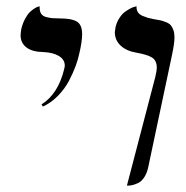

<svg xmlns="http://www.w3.org/2000/svg" viewBox="-20 -579 585 605"><path d="M379.9 5.9 469.2 -335.9Q474.1 -356.4 474.1 -365.2Q474.1 -388.2 459 -397.7Q443.8 -407.2 409.2 -413.1Q377.9 -418.5 359.9 -435.5Q341.8 -452.6 341.8 -478Q341.8 -479.5 344.2 -494.1Q348.1 -509.8 356.2 -522.2Q364.3 -534.7 373.3 -541.3Q382.3 -547.9 390.6 -552.2Q398.9 -556.6 404.3 -557.6L410.2 -559.1V-556.2Q410.2 -546.9 415 -539.8Q419.9 -532.7 429.7 -528.8Q439.5 -524.9 445.8 -522.9Q452.1 -521 462.9 -519Q478 -516.6 485.6 -514.9Q493.2 -513.2 503.4 -509Q513.7 -504.9 518.3 -499.3Q522.9 -493.7 526.4 -484.1Q529.8 -474.6 529.8 -460.9Q529.8 -442.4 522 -405.8L446.8 -50.8Q442.4 -31.7 433.8 -19.3Q425.3 -6.8 414.6 -2Q403.8 2.9 396.7 4.4Q389.6 5.9 382.8 5.9ZM115.2 -243.2 110.8 -250Q163.1 -282.7 182.1 -360.8Q184.1 -368.7 184.1 -372.1Q184.1 -391.1 166 -402.3Q147.9 -413.6 116.2 -415Q82 -415.5 63.5 -429.4Q44.9 -443.4 44.9 -467.8Q44.9 -473.1 46.9 -486.8Q51.3 -505.4 59.1 -519.8Q66.9 -534.2 74.5 -541.3Q82 -548.3 89.1 -552.7Q96.2 -557.1 100.6 -558.1L105 -559.1V-554.2Q105 -542.5 110.1 -535.2Q115.2 -527.8 126.2 -525.1Q137.2 -522.5 145 -521.7Q152.8 -521 167 -521Q206.5 -521 222.7 -510.7Q238.8 -500.5 238.8 -471.2Q238.8 -448.2 230 -411.1Q226.1 -392.1 218.5 -371.3Q210.9 -350.6 197.8 -325.2Q184.6 -299.8 163.1 -277.6Q141.6 -255.4 115.2 -243.2Z"/></svg>

Font: Common Serif SemiBold
Style: Italic
Weight: 600
Italic angle: -12°
Designer: Philipp H. Poll, Khaled Hosny
Foundry: Stefan Peev, Context Ltd.
Version: Version 1.026